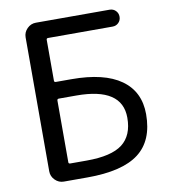

<svg xmlns="http://www.w3.org/2000/svg" viewBox="-82 -825 769 874"><g transform="rotate(-10 302.0 -388.0)"><path d="M177.7 -480.5Q177.7 -473.6 185.5 -473.6H256.8Q408.2 -473.6 486.3 -418Q564.5 -362.3 564.5 -257.8Q564.5 -135.7 488.8 -78.1Q413.1 -20.5 252 -20.5H142.6Q119.1 -20.5 102.1 -37.6Q85 -54.7 85 -78.1V-697.3Q85 -720.7 102.1 -737.8Q119.1 -754.9 142.6 -754.9H483.4Q500 -754.9 511.2 -743.7Q522.5 -732.4 522.5 -715.8Q522.5 -699.2 511.2 -688Q500 -676.8 483.4 -676.8H185.5Q177.7 -676.8 177.7 -669.9ZM185.5 -396.5Q177.7 -396.5 177.7 -388.7V-103.5Q177.7 -96.7 185.5 -96.7H261.7Q376 -96.7 426.8 -135.7Q477.5 -174.8 477.5 -256.8Q477.5 -396.5 266.6 -396.5Q265.6 -396.5 263.7 -396.5Z"/></g></svg>

Font: Gen Jyuu Gothic Regular
Style: Regular
Weight: 400
Designer: [Source Han Sans]
Ryoko NISHIZUKA  (kana & ideographs); Paul D. Hunt (Latin, Greek & Cyrillic); Wenlong ZHANG  (bopomofo
Version: Version 1.002.20150607